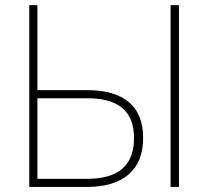

<svg xmlns="http://www.w3.org/2000/svg" viewBox="-20 -739 824 759"><path d="M95.7 -718.8H127.9V-382.8H324.2Q432.6 -382.8 489.3 -335.4Q545.9 -288.1 545.9 -193.4Q545.9 -98.6 488.3 -49.3Q430.7 0 323.2 0H95.7ZM509.8 -192.4Q509.8 -272.5 463.9 -311.5Q418 -350.6 325.2 -350.6H127.9V-32.2H325.2Q509.8 -32.2 509.8 -192.4ZM654.3 -718.8H687.5V0H654.3Z"/></svg>

Font: Min Sans VF VF
Style: Regular
Weight: 400
Designer: Jinseong-Kim, NotoSansCJK, Nunito
Foundry: Jinseong-Kim
Version: Version 1.420;Glyphs 3.1.2 (3151)